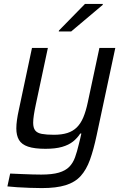

<svg xmlns="http://www.w3.org/2000/svg" viewBox="-20 -755 651 981"><path d="M193.7 206Q163.8 206 131 204.7Q98.1 203.5 68.7 201.7Q39.3 199.9 17.8 197.4L31.9 131.8Q64.3 133.2 93 134.4Q121.8 135.6 146.8 136.3Q171.7 137 190.4 137Q247 137 280.9 126.9Q314.9 116.8 333.9 97.3Q353 77.7 363.4 48.9Q373.8 20 382.8 -18.3Q386.2 -31.8 389.5 -45.5Q392.9 -59.2 395.7 -72.7H390Q375.4 -49.8 353.3 -32Q331.2 -14.3 297.2 -4.5Q263.2 5.3 212 5.3Q156.1 5.3 123.4 -5.8Q90.7 -16.8 77 -40Q63.4 -63.3 63.4 -98.6Q63.4 -118.6 66.7 -141.9Q69.9 -165.2 75.9 -192.2L143.4 -510H224.6L163 -221.1Q156.5 -190.5 153 -167.5Q149.5 -144.5 149.5 -128.1Q149.5 -101.6 160 -88.4Q170.5 -75.1 194 -70.8Q217.5 -66.4 255.7 -66.4Q295.7 -66.4 324.4 -75.6Q353.1 -84.8 372.9 -104.6Q392.7 -124.4 405.9 -155.8Q419 -187.3 428.4 -231.7L487.9 -510H569.1L473.6 -62.7Q458.1 10.1 439.7 61.3Q421.2 112.5 392.1 144.5Q363 176.5 315.5 191.2Q267.9 206 193.7 206ZM280.2 -594.1 281.2 -599.1 414.1 -734.8H505.5L504.5 -729.8L343.5 -594.1Z"/></svg>

Font: Saira Thin
Style: Italic
Weight: 100
Italic angle: -12°
Designer: Hector Gatti with collaboration of the Omnibus-Type team
Foundry: Omnibus-Type
Version: Version 1.101